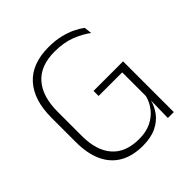

<svg xmlns="http://www.w3.org/2000/svg" viewBox="-178 -783 926 926"><g transform="rotate(-45 285.5 -319.5)"><path d="M276 10Q205.5 10 157.2 -18Q109 -46 84.2 -100Q59.5 -154 59.5 -231.5V-398Q59.5 -518.5 118.2 -583.8Q177 -649 290.5 -649Q335.5 -649 371.5 -640.2Q407.5 -631.5 434.5 -618.2Q461.5 -605 479.5 -591L484 -551.5Q451 -576.5 404.5 -594.8Q358 -613 295 -613Q199 -613 150 -557.2Q101 -501.5 101 -397.5V-232Q101 -133 147.8 -79.5Q194.5 -26 286 -26Q334.5 -26 369 -43Q403.5 -60 425.2 -88Q447 -116 455.5 -150V-328L465.5 -311.5H294.5V-346H496V-117.5L458 -118Q450 -86 428.5 -56.5Q407 -27 369.5 -8.5Q332 10 276 10ZM455.5 0 458 -132.5H496V0Z"/></g></svg>

Font: Anek Malayalam Medium ExtraLight
Style: Regular
Weight: 250
Version: Version 1.003